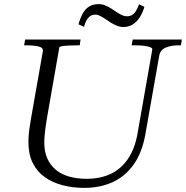

<svg xmlns="http://www.w3.org/2000/svg" viewBox="-20 -902 903 932"><path d="M208 -329Q204 -304 201 -283Q198 -262 196.5 -244Q195 -226 195 -209Q195 -165 210 -132Q225 -99 252 -77Q279 -55 317 -44.5Q355 -34 400 -34Q466 -34 516.5 -57.5Q567 -81 601 -130.5Q635 -180 648 -256L719 -660Q721 -668 710 -672.5Q699 -677 680 -679.5Q661 -682 637 -682H619L624 -710H863L858 -682H846Q811 -682 784.5 -671Q758 -660 753 -632L686 -252Q670 -161 628.5 -103Q587 -45 526 -17.5Q465 10 389 10Q333 10 283.5 -3Q234 -16 197 -42.5Q160 -69 139 -111Q118 -153 118 -211Q118 -229 119.5 -248Q121 -267 124.5 -288.5Q128 -310 132 -335L188 -653Q191 -671 166.5 -676.5Q142 -682 108 -682H97L102 -710H371L367 -682H353Q333 -682 314 -681Q295 -680 282 -678Q269 -676 268 -672ZM579 -771Q562 -771 546.5 -777.5Q531 -784 517.5 -792.5Q504 -801 491 -810Q478 -819 466 -825Q454 -831 442 -831Q422 -831 408.5 -815.5Q395 -800 388 -772L361 -784Q370 -816 382.5 -838Q395 -860 414 -871Q433 -882 459 -882Q475 -882 490 -876Q505 -870 518.5 -861.5Q532 -853 545 -844Q558 -835 571 -829Q584 -823 598 -823Q611 -823 621.5 -829.5Q632 -836 640 -849Q648 -862 655 -881L681 -869Q672 -838 657 -816Q642 -794 623 -782.5Q604 -771 579 -771Z"/></svg>

Font: Roboto Serif 120pt Expanded Light
Style: Italic
Weight: 300
Width: 7
Italic angle: -10°
Designer: Greg Gazdowicz
Foundry: Commercial Type
Version: Version 1.008